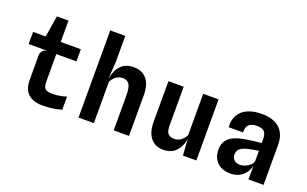

<svg xmlns="http://www.w3.org/2000/svg" viewBox="-88 -1192 2577 1614"><g transform="rotate(20 1200.0 -385.0)"><path d="M351 8.5Q299.5 8.5 260.8 -8Q222 -24.5 200.2 -60Q178.5 -95.5 178 -153L177.5 -378Q177.5 -389.5 183.2 -402.5Q189 -415.5 201.5 -425.2Q214 -435 233.5 -437.5H66.5V-546H179.5L210 -737H314V-546H494V-437.5H314V-193.5Q314 -144.5 332 -128.2Q350 -112 396 -112Q417.5 -112 439.2 -114.5Q461 -117 482 -121.8Q503 -126.5 521 -133V-15.5Q486.5 -4 442 2.2Q397.5 8.5 351 8.5Z M672 0V-779.5H806.5V-545.5L796.5 -389.5Q803 -430 819.5 -467Q837.5 -507 873 -532Q908.5 -557 965.5 -557Q1039.5 -557 1081.5 -508.2Q1123.5 -459.5 1123.5 -361.5V0H986.5V-311.5Q986.5 -381 968.5 -410.2Q950.5 -439.5 908 -439.5Q876 -439.5 849.8 -420Q823.5 -400.5 809 -369.5V0Z M1431.5 11Q1360 11 1318.8 -38.5Q1277.5 -88 1277.5 -184V-546H1414V-204.5Q1414 -146 1432.8 -126.2Q1451.5 -106.5 1487.5 -106.5Q1522.5 -106.5 1549.2 -127.5Q1576 -148.5 1588.5 -176V-546H1726V0H1606L1596.5 -145Q1589 -105 1573.5 -73Q1553.5 -33.5 1519 -11.2Q1484.5 11 1431.5 11Z M2031 6Q1956 6 1912.5 -36Q1869 -78 1869 -150Q1869 -211.5 1907 -249Q1945 -286.5 2028.5 -303.5Q2055 -308.5 2082.8 -312.5Q2110.5 -316.5 2138.5 -319.8Q2166.5 -323 2192.5 -325V-358.5Q2192.5 -407 2172.8 -427.2Q2153 -447.5 2106.5 -447.5Q2061 -447.5 2036.8 -427Q2012.5 -406.5 2014.5 -355.5H1886Q1880.5 -417 1905.8 -462.2Q1931 -507.5 1983 -531.8Q2035 -556 2109 -556Q2216 -556 2271.5 -505.2Q2327 -454.5 2327 -355.5V0H2192L2192.5 -125Q2184.5 -84.5 2161.8 -55Q2139 -25.5 2105.5 -9.8Q2072 6 2031 6ZM2081.5 -90.5Q2105 -90.5 2129.2 -100.8Q2153.5 -111 2171 -127.5Q2188.5 -144 2192.5 -163.5V-256Q2182 -254 2166.2 -251.5Q2150.5 -249 2135 -246.2Q2119.5 -243.5 2108.5 -241Q2057 -229.5 2033.5 -210.8Q2010 -192 2010 -158Q2010 -126 2029.5 -108.2Q2049 -90.5 2081.5 -90.5Z"/></g></svg>

Font: Spline Sans Mono SemiBold
Style: Regular
Weight: 600
Monospace: yes
Version: Version 1.004